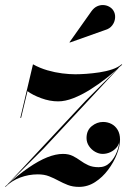

<svg xmlns="http://www.w3.org/2000/svg" viewBox="-68 -721 520 751"><path d="M-47 9 102.5 -140 408.5 -468.5 267.5 -327.5ZM-46.5 10 -48 8.5Q2 -36.5 42.8 -64.5Q83.5 -92.5 117 -105.8Q150.5 -119 178 -119Q200.5 -119 216.5 -111Q232.5 -103 246.5 -92.8Q260.5 -82.5 277.2 -74.8Q294 -67 318 -67Q344 -67 361.8 -84.5Q379.5 -102 389.2 -127.2Q399 -152.5 399 -175H400.5Q399 -158 389 -145.5Q379 -133 364.2 -126Q349.5 -119 333.5 -119Q319 -119 304.2 -127.2Q289.5 -135.5 280 -149.8Q270.5 -164 270.5 -181Q270.5 -211 290.8 -227.5Q311 -244 335 -244Q353 -244 368 -236.2Q383 -228.5 392.2 -213Q401.5 -197.5 401.5 -175Q401.5 -149.5 389.2 -118Q377 -86.5 355 -57Q333 -27.5 304 -8.8Q275 10 241 10Q216.5 10 197.2 2.5Q178 -5 160.5 -14.5Q143 -24 124 -31.5Q105 -39 80 -39Q44 -39 10.8 -26.5Q-22.5 -14 -46.5 10ZM11.5 -260 61 -469.5Q88 -454.5 117.5 -446Q147 -437.5 175.2 -434Q203.5 -430.5 226.5 -430.5Q244.5 -430.5 269.5 -432.2Q294.5 -434 321.2 -438Q348 -442 371 -449.8Q394 -457.5 407.5 -469.5L410 -468Q382 -442 349.8 -416.5Q317.5 -391 284.2 -370.2Q251 -349.5 219 -337Q187 -324.5 159.5 -324.5Q126.5 -324.5 92.8 -337Q59 -349.5 39.5 -364.5L14.5 -260ZM205 -554.5 204 -556 290 -677.5Q300 -691 312.2 -696.5Q324.5 -702 336.8 -701.2Q349 -700.5 359.2 -694.8Q369.5 -689 375 -680.5Q383.5 -667.5 382.2 -651.2Q381 -635 371 -621.8Q361 -608.5 343 -603.5Z"/></svg>

Font: Bodoni Moda 72pt SemiBold
Style: Italic
Weight: 600
Italic angle: -13°
Designer: Owen Earl
Foundry: indestructible type
Version: Version 2.004